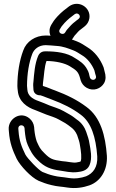

<svg xmlns="http://www.w3.org/2000/svg" viewBox="-20 -915 599 995"><path d="M289.6 -762.4C297.1 -775.5 299.5 -779.6 314.4 -796.1C333.8 -816.6 345.5 -825.2 367.7 -841.8C385.2 -853.8 404.2 -829.3 387.1 -817L377.8 -809.9C364.2 -799.7 352.2 -789.8 338.6 -774C327.3 -762.6 322.8 -756 317.3 -746.4C308.5 -730.9 277.7 -742.6 289.6 -762.4ZM246.4 -787.6C224.2 -750.5 242.9 -713.7 270 -698.4C296.9 -683.3 339.5 -684.5 360.7 -721.6C366.3 -731.4 365.4 -728.4 376 -740.7C389.3 -756.3 392.9 -758.7 408.2 -770.1L416.7 -776.7C430.8 -787.3 440.6 -802.5 443.2 -820.4C451.6 -877 386.8 -916.9 338.2 -882.2C315.5 -865.1 300.5 -854.2 277.6 -829.9C261.2 -811.7 254.1 -801.1 246.4 -787.6ZM153 -456C153 -418.3 189.5 -421.1 189.5 -421.1C209.1 -415.4 224.3 -407.3 247.7 -399.4C308.1 -376.7 353.8 -354.2 398.1 -320.9C452.3 -281.5 476.9 -205 484 -104.4C487.1 -48.6 462.1 -16.4 426.1 -1.4C400.4 7.5 369.7 12.8 336.1 7.3C304.1 1.8 282.8 2 258.9 -4.3C235.9 -9.4 219.8 -16 199.8 -24C179.2 -33.9 122.2 -93.7 111.4 -114.2C91.5 -155.7 79.6 -184.8 75.9 -236.9L74.9 -248.7C74 -271.3 104.5 -270.6 107.1 -251.5L108.1 -238.8C110.8 -211.3 114.2 -184.4 124.3 -162.5C136.8 -135.4 147.5 -111.9 176.5 -84.1C211 -49.6 241.7 -37.4 295.7 -30.2C312.3 -28 349.3 -18.6 381.3 -23.2C399 -25.4 431.9 -28.8 444.1 -59.4C459.7 -95.8 448.5 -143.5 443.7 -170.9C441.9 -183.1 440.1 -190.9 436.8 -201.6L426.7 -231.9C419.2 -254.6 402.2 -279.7 379 -294.8C369.3 -302.1 357 -312.6 342.1 -320.9C320.7 -332.5 300.8 -346.4 270.1 -356.6L236.9 -368.4C216 -377 201.9 -383.5 179.2 -391.6C145.7 -402.8 123.9 -421 121.9 -449.1C121.2 -455.8 120.5 -464.3 120 -470C120.2 -533.5 130.2 -591.4 147.3 -636C156.3 -659.4 180.1 -681 217 -681C232.2 -681 254.1 -678.3 273.5 -677C306 -675.2 332.7 -664.6 361.1 -653.6C374.9 -648.4 389.1 -638.6 405.1 -628.6C432.9 -612.4 456.1 -582.1 469.2 -550.2L473.7 -531.9C473.8 -531.6 474 -531.1 474.1 -530.8L477.1 -520.7C478.6 -516 477.9 -512.5 476 -509.1C468.7 -496.2 450.1 -500.7 446 -513.1L443.3 -523C441.3 -531.9 440.6 -537.8 437.4 -544.2L432.4 -554.2C416.7 -585.6 389.2 -601.3 368.8 -613.9C328.5 -642.1 270 -649 216 -649C208.3 -649 188.2 -648.8 177.7 -625.5C160.1 -583.8 157 -533.9 153.2 -490.9C152.2 -484 152 -479.3 152 -473C152 -466.9 153 -459.7 153 -456ZM221 -599C270.7 -598.4 316.2 -587.5 341.9 -571.7C374.4 -551.7 385.6 -544.3 394.9 -510.4L398 -499C403.4 -481.6 414.5 -468.3 429.7 -459.7C464.7 -439.9 503.3 -455.9 519.5 -484.4C530.1 -503.3 528.3 -524.1 522.1 -544.6L517.3 -564.1C517.1 -564.9 516.6 -566.3 516.2 -567.3C499.5 -609.1 471.5 -647.3 430.9 -671.4C418.4 -679.2 400 -692.4 378.9 -700.4C351.7 -710.8 318 -724.6 276.5 -727C259.8 -728 237.1 -731 217 -731C162.8 -731 116.4 -699.7 100.5 -653.4C81 -602.4 70 -536.1 70 -469C70 -460.4 71.3 -453 72.1 -445.1C76.8 -388.4 120.7 -358.6 162.9 -344.3C182.6 -337.3 197.8 -329.2 219.7 -321.4L253.9 -309.4C277.9 -301.3 293.7 -290.3 317.9 -277.1C326.8 -272.2 339.5 -261.9 350 -254C360.1 -246.4 371.1 -234.8 379.6 -215.2L389.2 -186.3C391.3 -179.4 393 -171.9 394.3 -163.1C399.8 -131.9 404.6 -94.2 397.8 -78.3C397.2 -77.8 389.9 -74.7 374.7 -72.8C357.5 -70.3 329.5 -78.1 301.3 -79.9C252.4 -86.5 240.3 -91.1 211.5 -119.9C187.2 -143.1 183.6 -153.2 170.3 -182.2C164.3 -200.5 160.5 -218.4 157.9 -243.2L156.9 -256.4C154.7 -274.6 146.5 -289.8 133.1 -301.1C85.5 -341.4 21.9 -298.5 25.1 -245.2L26.1 -233.1C30.3 -173.9 46.1 -134.7 66.6 -91.8C85.3 -55.7 140.4 4.1 180.2 22C201.9 30.7 219.2 38 247.1 44.3C277.4 52.1 300.3 51.9 327.9 56.7C372.3 63.8 411.7 56.6 443.3 45.6C501.1 25.3 538 -33.9 533.9 -107.6C526.4 -212.6 501.3 -307.7 427.8 -361.1C379.1 -397.7 327.2 -423 264.3 -446.6C243.8 -453.4 230.2 -461.2 204.5 -468.8C204.4 -468.9 203.4 -469.2 202.4 -469.6C202.3 -470.9 202.4 -470.4 202 -474.2C202.1 -477.4 202.3 -481.5 202.7 -484.5C209 -528.1 209.5 -568.3 221 -599Z"/></svg>

Font: HoneyBee
Style: Str
Weight: 700
Foundry: Cannot Into Space Fonts
Version: Version 0.89